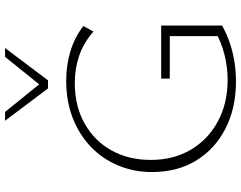

<svg xmlns="http://www.w3.org/2000/svg" viewBox="-117 -830 954 760"><g transform="rotate(-90 360.0 -450.0)"><path d="M417 7Q312 7 231 -34.5Q150 -76 104.5 -150.5Q59 -225 59 -325Q59 -398 85.5 -460.5Q112 -523 160 -568.5Q208 -614 274 -639.5Q340 -665 420 -665Q483 -665 538 -648Q593 -631 637 -597L615 -557Q571 -596 519.5 -613.5Q468 -631 412 -631Q320 -631 251 -592Q182 -553 144.5 -485.5Q107 -418 107 -330Q107 -240 147.5 -171.5Q188 -103 259.5 -64.5Q331 -26 424 -26Q476 -26 526 -39Q576 -52 619 -77L597 -48V-255H429V-289H639V-48Q607 -30 570.5 -17.5Q534 -5 495.5 1Q457 7 417 7ZM390 -737 399 -763 515 -907H550L422 -737ZM390 -737 262 -907H297L414 -762L422 -737Z"/></g></svg>

Font: Ysabeau ExtraLight
Style: Regular
Weight: 250
Designer: Christian Thalmann (Catharsis Fonts)
Version: Version 2.002